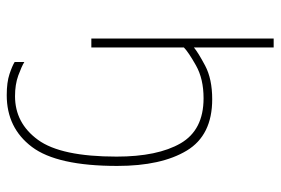

<svg xmlns="http://www.w3.org/2000/svg" viewBox="-148 -420 813 556"><g transform="rotate(90 258.0 -141.5)"><path d="M255 245Q350 245 405 172Q460 99 460 -75Q460 -203 415.5 -276.5Q371 -350 267 -350Q208 -350 169.5 -329.5Q131 -309 117 -297V-528H91V0H117V-268Q130 -281 169 -303Q208 -325 264 -325Q356 -325 394.5 -258.5Q433 -192 433 -73Q433 88 384.5 154.5Q336 221 258 221Q224 221 198 211.5Q172 202 159 194V222Q170 229 194 237Q218 245 255 245Z"/></g></svg>

Font: Noto Sans UI Thin
Style: Regular
Weight: 250
Designer: Monotype Design Team
Foundry: Monotype Imaging Inc.
Version: Version 1.901